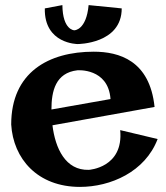

<svg xmlns="http://www.w3.org/2000/svg" viewBox="-20 -713 651 754"><path d="M452 -202C466 -54 329 -46 329 -46C237 -43 197 -131 186 -221L587 -293C568 -476 447 -510 348 -510C171 -510 24 -429 24 -224C32 -90 127 21 294 21C414 21 550 -38 599 -167ZM182 -283C182 -355 198 -427 284 -437C284 -437 405 -447 414 -324ZM328 -693C319 -594 272 -594 272 -594C272 -594 226 -594 225 -693L156 -680C153 -540 285 -540 285 -540C285 -540 458 -540 458 -680Z"/></svg>

Font: Peralta
Style: Regular
Weight: 400
Designer: Astigmatic (AOETI)
Foundry: Astigmatic (AOETI)
Version: Version 1.000